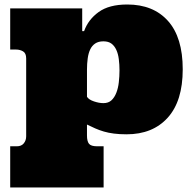

<svg xmlns="http://www.w3.org/2000/svg" viewBox="-20 -575 844 845"><path d="M537.1 16.1Q505.9 16.1 481.4 12.9Q457 9.8 437 3.9Q417 -2 398.9 -10Q380.9 -18.1 362.8 -26.9V21Q362.8 46.9 371.8 57.9Q380.9 68.8 407.2 68.8H436V250H24.9V68.8H54.2Q74.2 68.8 84.7 55.9Q95.2 43 95.2 24.9V-317.9Q95.2 -340.8 81.5 -348.9Q67.9 -356.9 50.8 -356.9H24.9V-538.1H341.8V-438H350.1Q368.2 -488.8 414.1 -522Q460 -555.2 540 -555.2Q654.8 -555.2 719.5 -482.7Q784.2 -410.2 784.2 -270Q784.2 -129.9 718 -56.9Q651.9 16.1 537.1 16.1ZM505.9 -265.1Q505.9 -291 502.9 -314.5Q500 -337.9 491.9 -355.5Q483.9 -373 470.5 -383.1Q457 -393.1 435.1 -393.1Q413.1 -393.1 398.9 -383.5Q384.8 -374 377 -357.4Q369.1 -340.8 366 -317.9Q362.8 -294.9 362.8 -269V-148.9Q371.1 -136.2 393.6 -128.7Q416 -121.1 435.1 -121.1Q457 -121.1 470.5 -133.5Q483.9 -146 491.9 -166.5Q500 -187 502.9 -212.9Q505.9 -238.8 505.9 -265.1Z"/></svg>

Font: Ultra
Style: Regular
Weight: 400
Designer: Astigmatic (AOETI)
Foundry: Astigmatic (AOETI)
Version: Version 1.001